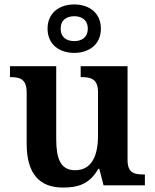

<svg xmlns="http://www.w3.org/2000/svg" viewBox="-20 -834 696 864"><path d="M314 -596C381 -596 434 -634 434 -705C434 -776 381 -814 314 -814C247 -814 194 -776 194 -705C194 -634 247 -596 314 -596ZM314 -649C281 -649 253 -665 253 -705C253 -745 281 -761 314 -761C347 -761 375 -745 375 -705C375 -665 347 -649 314 -649ZM263 10C327 10 382 -3 422 -74H427L446 0H632V-49H626C585 -49 554 -55 554 -114V-536H343V-487H346C387 -487 421 -480 421 -420V-223C421 -129 390 -68 318 -68C252 -68 233 -121 233 -208V-536H25V-487H27C74 -487 100 -475 100 -417V-187C100 -52 158 10 263 10Z"/></svg>

Font: Noto Serif Oriya SemiBold
Style: Regular
Weight: 600
Designer: David Williams
Foundry: Google LLC, David Williams
Version: Version 1.051